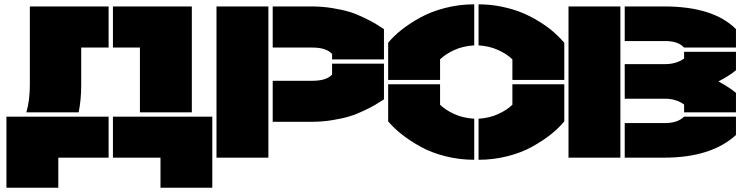

<svg xmlns="http://www.w3.org/2000/svg" viewBox="-20 -730 3437 889"><path d="M118.2 -700.2H482.9V-509.8H356V-336.9Q356 -267.1 344.2 -210H102.1Q118.2 -265.1 118.2 -336.9ZM9.8 139.2V-189.9H482.9V0H250V139.2ZM502.9 0V-189.9H962.9V139.2H723.1V0ZM502.9 -509.8V-700.2H868.2V-210H627.9V-509.8Z M982.4 0V-700.2H1222.7V0ZM1242.7 -166V-356H1426.8Q1492.2 -356 1517.6 -384.8V-435.1H1757.8V-270Q1732.9 -253.9 1717 -244.4Q1701.2 -234.9 1666 -218Q1630.9 -201.2 1598.9 -191.4Q1566.9 -181.6 1519.5 -173.8Q1472.2 -166 1421.9 -166ZM1242.7 -509.8V-700.2H1421.9Q1472.2 -700.2 1519.5 -692.4Q1566.9 -684.6 1598.9 -674.8Q1630.9 -665 1665.8 -647.9Q1700.7 -630.9 1716.8 -621.3Q1732.9 -611.8 1757.8 -595.2V-455.1H1517.6V-480Q1491.2 -509.8 1426.8 -509.8Z M2017.6 -359.9H1777.3V-532.2Q1803.7 -564 1840.6 -593Q1877.4 -622.1 1927.2 -649.4Q1977.1 -676.8 2042 -693.4Q2106.9 -710 2175.8 -710V-520Q2122.6 -516.6 2081.8 -497.6Q2041 -478.5 2017.6 -455.1ZM1777.3 -168V-339.8H2017.6V-245.1Q2041 -221.7 2081.8 -202.6Q2122.6 -183.6 2175.8 -180.2V9.8Q2106.9 9.8 2042.2 -6.6Q1977.5 -22.9 1927.7 -50.5Q1877.9 -78.1 1841.1 -107.2Q1804.2 -136.2 1777.3 -168ZM2195.8 9.8V-180.2Q2247.6 -183.6 2287.8 -202.4Q2328.1 -221.2 2352.5 -245.1V-339.8H2592.8V-168Q2566.4 -136.2 2529.8 -107.2Q2493.2 -78.1 2443.6 -50.5Q2394 -22.9 2329.3 -6.6Q2264.6 9.8 2195.8 9.8ZM2195.8 -520V-710Q2251.5 -710 2304.9 -698.7Q2358.4 -687.5 2400.4 -669.7Q2442.4 -651.9 2480.2 -627.9Q2518.1 -604 2544.7 -580.6Q2571.3 -557.1 2592.8 -532.2V-359.9H2352.5V-455.1Q2328.1 -479 2287.8 -497.8Q2247.6 -516.6 2195.8 -520Z M2612.3 0V-700.2H2852.5V0ZM2872.6 0V-160.2H3059.6Q3117.7 -160.2 3147.5 -189.9H3387.7V-105Q3272.9 0 3054.7 0ZM2872.6 -272.9V-433.1H3059.6Q3111.3 -433.1 3147.5 -459V-490.2H3387.7V-404.8Q3358.9 -380.4 3306.6 -353Q3360.4 -323.2 3387.7 -299.8V-210H3147.5V-246.1Q3109.9 -272.9 3059.6 -272.9ZM2872.6 -540V-700.2H3054.7Q3282.7 -700.2 3387.7 -595.2V-509.8H3147.5Q3120.1 -540 3059.6 -540Z"/></svg>

Font: Nastup Basic
Style: Regular
Weight: 400
Designer: Maksym Kobuzan
Foundry: Zakznak
Version: Version 1.020;FEAKit 1.0